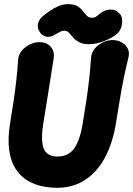

<svg xmlns="http://www.w3.org/2000/svg" viewBox="-20 -885 641 925"><path d="M170.8 -682Q205.4 -682 224.7 -659.3Q244 -636.6 238.2 -602Q229.2 -544 221.4 -495Q213.6 -446 205.9 -397.5Q198.2 -349 188.6 -291Q175.6 -210 190.2 -170.5Q204.8 -131 257.4 -131Q310 -131 337.8 -170.5Q365.6 -210 378.6 -291Q388.2 -349 395.9 -399.9Q403.6 -450.8 409.3 -501.5Q415 -552.2 419 -609.6Q421.6 -633.6 437.5 -652.1Q453.4 -670.6 476.4 -681.3Q499.4 -692 522.4 -692Q545.8 -692 565.4 -681.3Q585 -670.6 594.9 -652.1Q604.8 -633.6 599 -609.6Q585 -552.2 574.8 -501.5Q564.6 -450.8 556.4 -399.9Q548.2 -349 538.6 -291Q522.8 -193.8 483.5 -122.1Q444.2 -50.4 381.4 -12.9Q318.6 24.6 232 19Q112.4 11.4 58.6 -66.6Q4.8 -144.6 28.6 -291Q38.2 -349 45.4 -397.2Q52.6 -445.4 58.1 -493.8Q63.6 -542.2 67.6 -599.6Q70.2 -623.6 86 -642.1Q101.8 -660.6 124.8 -671.3Q147.8 -682 170.8 -682ZM171.2 -731.8Q159.2 -748.2 162.8 -768.6Q166.4 -789 184.4 -805.4Q197.6 -816.6 217.1 -830.5Q236.6 -844.4 260.2 -854.7Q283.8 -865 307.8 -865Q338.4 -865 354.6 -854.4Q370.8 -843.8 380.3 -830.4Q389.8 -817 400.5 -807.3Q411.2 -797.6 430.8 -800Q440 -801.2 450.7 -810.4Q461.4 -819.6 471.2 -826Q490.6 -839 513.9 -839Q537.2 -839 550.8 -823.8L555.8 -819.8Q566.8 -809.4 568.3 -790.3Q569.8 -771.2 563.5 -752.3Q557.2 -733.4 543 -721.4Q519.8 -701.8 481 -686.9Q442.2 -672 410.2 -672Q378.6 -672 360.7 -682Q342.8 -692 332.1 -704.5Q321.4 -717 312.6 -727Q303.8 -737 290.2 -737Q279 -737 268.7 -731.6Q258.4 -726.2 246.6 -719.4Q227 -705.8 207.1 -707.8Q187.2 -709.8 174.2 -726.8Z"/></svg>

Font: Winky Sans
Style: Italic
Weight: 400
Italic angle: -8.97852°
Designer: Simon Atzbach
Foundry: typofactur
Version: Version 1.205